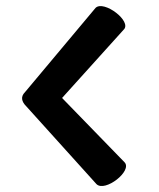

<svg xmlns="http://www.w3.org/2000/svg" viewBox="-20 -657 524 631"><path d="M62 -354C47 -339 51 -323 66 -308L297 -52C325 -24 417 -96 389 -124L184 -335L386 -559C416 -586 321 -658 294 -631Z"/></svg>

Font: Lilita 2
Style: Regular
Weight: 400
Designer: Juan Montoreano
Foundry: Juan Montoreano
Version: Version 2.001